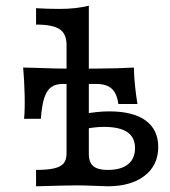

<svg xmlns="http://www.w3.org/2000/svg" viewBox="-20 -652 596 672"><path d="M212.9 -115.3V-495Q212.9 -533.7 188.6 -549.9Q164.2 -566 106.2 -566V-623.3Q147.1 -620.8 187.9 -620.8Q246.7 -620.8 290.9 -632.1V-113.2Q290.9 -93.7 297.8 -81.2Q304.7 -68.8 319.4 -63Q334.2 -57.3 357.6 -57.3Q403.6 -57.3 428.1 -77Q452.6 -96.7 452.6 -133.9Q452.6 -171.1 425.7 -189.5Q398.9 -207.9 344.1 -207.9Q306.5 -207.9 264.8 -197.9V-252Q321.1 -262.2 362.1 -262.2Q446.1 -262.2 489.9 -230.1Q533.8 -198.1 533.8 -137.5Q533.8 -73.8 486.3 -36.9Q438.9 0 356 0Q334.6 -0.7 311.8 -1.6Q271.5 -3.2 249.2 -3.2Q218.6 -3.2 106.2 0V-57.3Q147 -57.3 170.1 -62.9Q193.3 -68.5 203.1 -80.6Q212.9 -92.7 212.9 -115.3ZM61.1 -415.6 97.8 -414.7Q176 -411.5 252.9 -411.5Q316.8 -411.6 389.7 -413.1L448.5 -415.6Q449.3 -384.6 452.4 -353.1Q455.6 -321.6 461.1 -287.9H394.2Q390.9 -312.8 381.9 -328.2Q372.9 -343.5 356.9 -350.9Q340.9 -358.2 317.1 -358.2H200Q174.8 -358.2 159.2 -347Q143.6 -335.7 135 -309.4Q126.4 -283.1 123 -236.3H64.3Q67.4 -268.8 66.3 -318.6Q65.1 -368.5 61.1 -415.6Z"/></svg>

Font: Playfair Micro SmCond SmLight
Style: Regular
Weight: 360
Width: 4
Designer: Claus Eggers Sørensen
Foundry: Claus Eggers Sørensen
Version: Version 2.100;Glyphs 3.2 (3219)